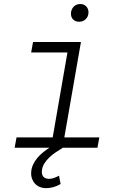

<svg xmlns="http://www.w3.org/2000/svg" viewBox="-20 -738 627 959"><path d="M145 -528.3H384.3L301.3 -51.8H476.1L466.8 0H290.5L292.5 1Q276.9 10.3 259.3 22Q241.7 33.7 226.6 48.1Q211.4 62.5 200.9 79.6Q190.4 96.7 189 117.2Q188 134.3 196.5 144.3Q205.1 154.3 222.2 155.3Q236.3 155.8 249.5 150.9Q262.7 146 274.9 139.6L282.7 181.2Q266.1 190.9 248 196.3Q230 201.7 210.4 201.7Q192.9 201.7 178.7 195.8Q164.6 189.9 154.8 179.4Q145 168.9 139.9 154.5Q134.8 140.1 135.7 123Q136.7 103 144.8 85.2Q152.8 67.4 165.5 52Q178.2 36.6 194.1 23.7Q210 10.7 226.6 0H53.2L62.5 -51.8H243.2L316.9 -476.1H135.7ZM334.5 -671.9Q335.4 -691.4 347.7 -704.3Q359.9 -717.3 379.9 -717.8Q399.4 -718.3 411.1 -705.6Q422.9 -692.9 421.9 -673.8Q420.9 -654.8 408.2 -642.3Q395.5 -629.9 376.5 -629.4Q356.9 -628.9 345.2 -640.9Q333.5 -652.8 334.5 -671.9Z"/></svg>

Font: Roboto Mono Light
Style: Italic
Weight: 300
Designer: Google
Version: Version 2.000985; 2015; ttfautohint (v1.3)